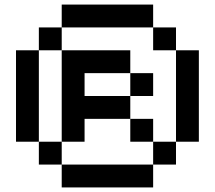

<svg xmlns="http://www.w3.org/2000/svg" viewBox="-20 -720 940 840"><path d="M650 100H250V0H150V-100H50V-500H150V-600H250V-700H650V-600H750V-500H850V-100H750V0H650ZM250 0H650V-100H550V-200H350V-100H250ZM750 -100V-500H650V-600H250V-500H550V-400H650V-300H550V-200H650V-100ZM250 -100V-500H150V-100ZM350 -300H550V-400H350Z"/></svg>

Font: Matrix Sans
Style: Regular
Weight: 400
Designer: Brad Neil
Version: Version 1.100